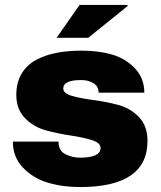

<svg xmlns="http://www.w3.org/2000/svg" viewBox="-20 -745 651 777"><path d="M311 -540Q378 -540 432.5 -524.5Q487 -509 525.5 -469Q564 -429 564 -370H379Q379 -399 353 -411Q335 -421 308 -421Q236 -421 236 -387Q236 -367 271 -357Q306 -347 356 -340.5Q406 -334 456.5 -321Q507 -308 542 -271.5Q577 -235 577 -175Q577 12 304 12Q234 12 174.5 -5.5Q115 -23 73.5 -66Q32 -109 32 -172H217V-168Q218 -134 245.5 -120.5Q273 -107 304 -107Q387 -107 387 -146Q387 -167 352 -178Q317 -189 266.5 -196.5Q216 -204 166 -217.5Q116 -231 81 -267Q46 -303 46 -361Q46 -411 67.5 -447Q89 -483 127 -503Q165 -523 210.5 -531.5Q256 -540 311 -540ZM497 -721 337 -592H209L302 -725H495Z"/></svg>

Font: Archicoco
Style: Regular
Weight: 400
Designer: Hector Gatti
Foundry: Hector Gatti
Version: 1.002